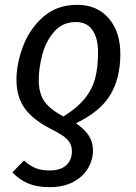

<svg xmlns="http://www.w3.org/2000/svg" viewBox="-20 -558 561 793"><path d="M31 154 79 105Q105 128 128.5 137Q152 146 184 146Q230 146 253.5 124.5Q277 103 277 67Q277 38 258.5 18.5Q240 -1 189 -26Q117 -63 82.5 -110Q48 -157 48 -229Q48 -293 74.5 -365Q101 -437 157.5 -487.5Q214 -538 299 -538Q381 -538 429 -482.5Q477 -427 477 -335Q477 -235 435.5 -166Q394 -97 294 -49Q331 -23 347.5 3.5Q364 30 364 63Q364 102 343.5 137Q323 172 282.5 193.5Q242 215 184 215Q133 215 97 200Q61 185 31 154ZM385 -343Q385 -400 362 -433.5Q339 -467 294 -467Q238 -467 203.5 -427Q169 -387 154.5 -331.5Q140 -276 140 -227Q140 -174 162.5 -140.5Q185 -107 242 -77Q299 -112 330.5 -151.5Q362 -191 373.5 -236.5Q385 -282 385 -343Z"/></svg>

Font: Fira Sans Condensed
Style: Italic
Weight: 400
Width: 3
Italic angle: -8°
Designer: bBox Type GmbH & Carrois Corporate GbR & Edenspiekermann AG
Foundry: bBox Type GmbH & Carrois Corporate GbR & Edenspiekermann AG
Version: Version 4.301